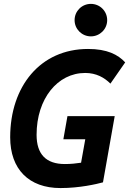

<svg xmlns="http://www.w3.org/2000/svg" viewBox="-20 -954 662 984"><path d="M290 9.8C388.7 9.8 475.6 -10.7 507.8 -19.5L567.9 -358.9H325.7L304.7 -240.2H417L395.5 -120.1C370.6 -116.2 342.8 -113.3 312.5 -113.3C216.3 -113.3 167.5 -163.1 167.5 -263.2C167.5 -448.7 275.4 -580.1 416.5 -580.1C473.6 -580.1 515.1 -556.2 545.9 -525.4L621.6 -634.3C584.5 -674.3 528.8 -703.1 431.2 -703.1C186 -703.1 32.2 -510.7 32.2 -250.5C32.2 -86.9 127.9 9.8 290 9.8ZM445.8 -767.6C491.7 -767.6 529.3 -804.7 529.3 -850.6C529.3 -897.5 491.7 -934.1 445.8 -934.1C399.9 -934.1 362.3 -897.5 362.3 -850.6C362.3 -804.7 399.9 -767.6 445.8 -767.6Z"/></svg>

Font: Cascadia Code NF
Style: Bold Italic
Weight: 700
Italic angle: -10°
Monospace: yes
Designer: Aaron Bell
Foundry: Saja Typeworks
Version: Version 2404.023